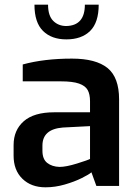

<svg xmlns="http://www.w3.org/2000/svg" viewBox="-20 -793 588 819"><path d="M38 -129V-174Q38 -238 81.5 -276Q125 -314 211 -314H364V-361Q364 -391 354 -409Q344 -427 317 -436.5Q290 -446 239 -446H77V-518Q168 -543 287 -543Q389 -543 438.5 -503Q488 -463 488 -369V0H391L370 -58Q360 -49 329 -33.5Q298 -18 256.5 -6Q215 6 174 6Q113 6 75.5 -30.5Q38 -67 38 -129ZM364 -115V-255L248 -249Q161 -242 161 -172V-150Q161 -114 181.5 -98Q202 -82 234 -81Q262 -81 308.5 -95.5Q355 -110 364 -115ZM127 -773H185Q185 -726 207 -704Q229 -682 263 -682Q342 -684 342 -773H401Q401 -697 364.5 -661Q328 -625 263 -625Q200 -625 163.5 -661Q127 -697 127 -773Z"/></svg>

Font: Exo SemiBold
Style: Regular
Weight: 600
Designer: Natanael Gama
Foundry: Natanael Gama
Version: Version 1.500